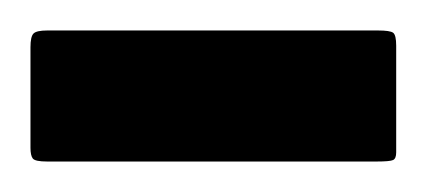

<svg xmlns="http://www.w3.org/2000/svg" viewBox="-20 -634 280 126"><path d="M240 -534Q240 -530 238 -529Q236 -528 227 -528H11Q3 -528 1.5 -530Q0 -532 0 -537V-603Q0 -610 2 -612Q4 -614 11 -614H228Q236 -614 238 -612.5Q240 -611 240 -604Z"/></svg>

Font: Glory ExtraBold
Style: Regular
Weight: 800
Designer: Robert Leuschke
Foundry: Robert Leuschke
Version: Version 1.011